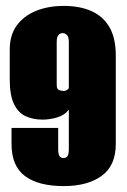

<svg xmlns="http://www.w3.org/2000/svg" viewBox="-20 -617 430 650"><path d="M196 13Q110 13 64.5 -21Q19 -55 19 -130V-184H177V-112Q177 -95 181.5 -88.5Q186 -82 195 -82Q204 -82 208.5 -88.5Q213 -95 213 -112V-246Q199 -227 173.5 -219.5Q148 -212 124 -212Q92 -212 67 -223.5Q42 -235 27.5 -264.5Q13 -294 13 -348V-449Q13 -498 36.5 -530.5Q60 -563 101.5 -580Q143 -597 196 -597Q250 -597 289.5 -579.5Q329 -562 350.5 -525Q372 -488 372 -429V-130Q372 -56 324 -21.5Q276 13 196 13ZM195 -309Q201 -309 206 -312Q211 -315 213 -318V-475Q213 -492 206.5 -498.5Q200 -505 192 -505Q184 -505 178 -498.5Q172 -492 172 -475V-329Q172 -314 181.5 -311.5Q191 -309 195 -309Z"/></svg>

Font: Alumni Sans Black
Style: Regular
Weight: 900
Designer: Robert E. Leuschke
Foundry: Robert E. Leuschke
Version: Version 1.018